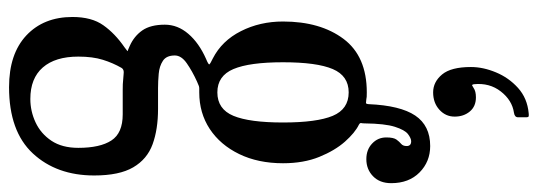

<svg xmlns="http://www.w3.org/2000/svg" viewBox="-402 -526 1188 424"><g transform="rotate(90 192.0 -314.0)"><path d="M27.5 -345Q27.5 -427.5 66 -478.8Q104.5 -530 184 -530Q191 -530 193.8 -529.8Q196.5 -529.5 199 -529Q205 -528.5 207.2 -528.2Q209.5 -528 210 -534Q213 -604 235.2 -637Q257.5 -670 302.5 -670Q337 -670 360.8 -646.5Q384.5 -623 384.5 -584Q384.5 -558.5 369.2 -543.8Q354 -529 331.5 -529Q310.5 -529 297 -541.8Q283.5 -554.5 283.5 -573Q283.5 -589 288.2 -595.5Q293 -602 297.8 -606Q302.5 -610 302.5 -618Q302.5 -628 292 -628Q285.5 -628 276.2 -621Q267 -614 260 -592Q253 -570 252.5 -525.5Q252.5 -520.5 251.8 -517.8Q251 -515 255.5 -512.5Q273 -504 292.8 -481.8Q312.5 -459.5 326.5 -425Q340.5 -390.5 340.5 -345Q340.5 -290 320.2 -248.2Q300 -206.5 264.8 -183.2Q229.5 -160 184 -160H175.5Q172.5 -160 170 -159.2Q167.5 -158.5 160 -155Q137 -144.5 119.8 -132.5Q102.5 -120.5 102.5 -106Q102.5 -87.5 114.2 -79.8Q126 -72 142.8 -70.5Q159.5 -69 174.5 -69H220.5Q265.5 -69 298.5 -57Q331.5 -45 349.5 -14.2Q367.5 16.5 367.5 72Q367.5 155 318.8 207.5Q270 260 172.5 260Q99 260 58.2 221.8Q17.5 183.5 17.5 120Q17.5 77.5 35.8 51.8Q54 26 84.5 5Q94 -2 92.8 -2Q91.5 -2 81.5 -6.5Q60 -16 47.2 -34.2Q34.5 -52.5 34.5 -84Q34.5 -112.5 54.8 -136Q75 -159.5 110 -175Q123.5 -180.5 122 -182.5Q120.5 -184.5 109 -190Q70 -210 48.8 -252Q27.5 -294 27.5 -345ZM117.5 -345Q117.5 -271 132.5 -235.5Q147.5 -200 184 -200Q221 -200 235.8 -235.5Q250.5 -271 250.5 -345Q250.5 -419.5 235.8 -454.8Q221 -490 184 -490Q147.5 -490 132.5 -454.8Q117.5 -419.5 117.5 -345ZM306.5 107Q306.5 59 290.2 34Q274 9 232.5 9H178.5Q171 9 166 8.8Q161 8.5 143.5 7Q133.5 5.5 130 11.5Q119 30.5 112 53Q105 75.5 105 107Q105 158 129 185.5Q153 213 198.5 213Q225.5 213 250.2 201.5Q275 190 290.8 166.5Q306.5 143 306.5 107ZM237.5 -724Q237.5 -704 222.2 -690.2Q207 -676.5 184 -676.5Q161 -676.5 144.5 -696.2Q128 -716 128 -760Q128 -787 139.8 -815.2Q151.5 -843.5 174.2 -864Q197 -884.5 230 -887.5Q234.5 -888 236.8 -887.5Q239 -887 239 -881.5V-864Q239 -856.5 229 -855Q201.5 -851 182 -826Q162.5 -801 166 -766.5Q167 -761.5 169 -762.8Q171 -764 174.5 -766Q181.5 -771 195 -771Q215 -771 226.2 -757.5Q237.5 -744 237.5 -724Z"/></g></svg>

Font: Besley* Condensed
Style: Regular
Weight: 400
Width: 3
Designer: Owen Earl
Foundry: indestructible type*
Version: Version 3.000; ttfautohint (v1.8.3)